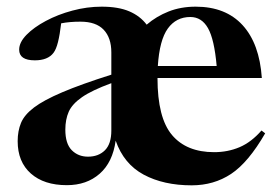

<svg xmlns="http://www.w3.org/2000/svg" viewBox="-20 -544 835 576"><path d="M221.5 -479Q188.5 -479 163.5 -474Q159.5 -440 154 -418Q148.5 -396 140.5 -385.5Q123.5 -363 84.5 -363Q37.5 -363 37.5 -395Q37.5 -417 59.5 -439.5Q81.5 -462 117.5 -481.2Q153.5 -500.5 197.2 -512.2Q241 -524 285 -524Q335 -524 367.8 -510Q400.5 -496 420 -470Q449 -495 485.8 -509.5Q522.5 -524 567 -524Q657 -524 707.8 -468.5Q758.5 -413 765.5 -310H452.5V-309.5Q452.5 -190.5 496 -139Q539.5 -87.5 622.5 -87.5Q663.5 -87.5 698.8 -102.5Q734 -117.5 764.5 -152.5L775.5 -144Q725 -56.5 673.2 -22.2Q621.5 12 555 12Q471 12 411.2 -20Q351.5 -52 327 -122Q318 -57 279 -22.8Q240 11.5 180.5 11.5Q112 11.5 72.5 -23.5Q33 -58.5 33 -120.5Q33 -151 43 -175.2Q53 -199.5 82 -221.5Q111 -243.5 166.8 -267.2Q222.5 -291 314 -320V-387Q314 -430.5 291 -454.8Q268 -479 221.5 -479ZM551 -493Q508.5 -493 483.5 -458.5Q458.5 -424 453.5 -346H630Q623 -426 604 -459.5Q585 -493 551 -493ZM176 -155Q176 -113 195.2 -93.5Q214.5 -74 244 -74Q275.5 -74 294.8 -93.2Q314 -112.5 314 -152V-294.5Q255.5 -273 226 -252.5Q196.5 -232 186.2 -208.8Q176 -185.5 176 -155Z"/></svg>

Font: Newsreader 72pt SemiBold
Style: Regular
Weight: 600
Designer: Hugues Gentile
Foundry: Production Type
Version: Version 1.003; ttfautohint (v1.8.3)